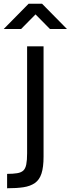

<svg xmlns="http://www.w3.org/2000/svg" viewBox="-20 -938 378 1027"><path d="M18 69V-8Q50 -8 71.5 -11.5Q93 -15 104.5 -25.5Q116 -36 120.5 -58.5Q125 -81 125 -118V-690H213V-100Q213 -44 202 -10Q191 24 166.5 41Q142 58 105.5 63.5Q69 69 18 69ZM0 -783 133 -918H205L338 -783H247L170 -861L93 -783Z"/></svg>

Font: Cairo Medium
Style: Regular
Weight: 500
Designer: Mohamed Gaber, Accademia di Belle Arti di Urbino
Foundry: Kief Type Foundry, Accademia di Belle Arti di Urbino
Version: Version 3.117